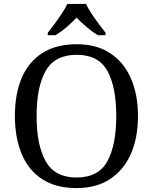

<svg xmlns="http://www.w3.org/2000/svg" viewBox="-20 -951 782 981"><path d="M371 10Q265 10 195 -36Q125 -82 90.5 -165Q56 -248 56 -359Q56 -470 90.5 -552Q125 -634 195.5 -679.5Q266 -725 372 -725Q473 -725 542.5 -679.5Q612 -634 648.5 -551.5Q685 -469 685 -358Q685 -247 648.5 -164.5Q612 -82 542 -36Q472 10 371 10ZM371 -44Q483 -44 528.5 -127Q574 -210 574 -358Q574 -507 528.5 -589Q483 -671 372 -671Q260 -671 213.5 -589Q167 -507 167 -358Q167 -210 213.5 -127Q260 -44 371 -44ZM224 -784Q240 -803 259 -829Q278 -855 296 -882Q314 -909 324 -931H419Q430 -909 447.5 -882Q465 -855 484.5 -829Q504 -803 519 -784V-771H480Q452 -788 423 -812.5Q394 -837 371 -861Q349 -837 320.5 -812.5Q292 -788 263 -771H224Z"/></svg>

Font: Noto Serif Dives Akuru
Style: Regular
Weight: 400
Designer: Fernando Caro
Foundry: Fernando Caro
Version: Version 2.000; ttfautohint (v1.8.4.7-5d5b)